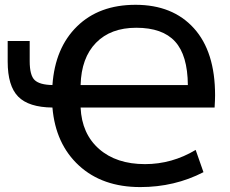

<svg xmlns="http://www.w3.org/2000/svg" viewBox="-20 -761 947 792"><path d="M196.3 -410.2Q207 -563.5 297.9 -652.3Q388.7 -741.2 539.1 -741.2Q692.4 -741.2 779.8 -644.5Q867.2 -547.9 867.2 -368.2Q867.2 -349.6 865.2 -317.4H312.5Q317.4 -209 388.7 -146.5Q460 -84 578.1 -84Q689.5 -84 787.1 -142.6L819.3 -50.8Q700.2 10.7 558.6 10.7Q402.3 10.7 305.7 -78.1Q209 -167 196.3 -317.4Q98.6 -318.4 55.2 -362.3Q11.7 -406.2 11.7 -506.8V-591.8H102.5V-508.8Q102.5 -450.2 123 -430.7Q143.6 -411.1 196.3 -410.2ZM312.5 -410.2H754.9Q753.9 -533.2 702.1 -589.8Q650.4 -646.5 542 -646.5Q436.5 -646.5 376 -584.5Q315.4 -522.5 312.5 -410.2Z"/></svg>

Font: Gen Shin Gothic Medium
Style: Regular
Weight: 500
Designer: [Source Han Sans]
Ryoko NISHIZUKA  (kana & ideographs); Paul D. Hunt (Latin, Greek & Cyrillic); Wenlong ZHANG  (bopomofo
Version: Version 1.002.20150607